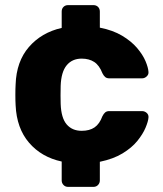

<svg xmlns="http://www.w3.org/2000/svg" viewBox="-20 -630 637 750"><path d="M246 100Q235 100 228 92.5Q221 85 221 75V1Q142 -16 93.5 -72.5Q45 -129 41 -219Q40 -235 40 -259.5Q40 -284 41 -300Q44 -390 93 -446.5Q142 -503 221 -521V-585Q221 -596 228 -603Q235 -610 246 -610H345Q356 -610 363 -603Q370 -596 370 -585V-522Q421 -512 457 -490.5Q493 -469 515.5 -442.5Q538 -416 548.5 -391Q559 -366 560 -349Q561 -339 553 -331.5Q545 -324 535 -324H407Q397 -324 391 -329Q385 -334 380 -344Q368 -375 348 -388Q328 -401 299 -401Q262 -401 240.5 -375Q219 -349 217 -295Q216 -255 217 -224Q219 -169 240.5 -144Q262 -119 299 -119Q330 -119 349.5 -132.5Q369 -146 380 -176Q385 -186 391 -191Q397 -196 407 -196H535Q545 -196 553 -189Q561 -182 560 -171Q559 -156 548.5 -131Q538 -106 516.5 -79.5Q495 -53 459 -31Q423 -9 370 2V75Q370 85 363 92.5Q356 100 345 100Z"/></svg>

Font: Rubik Light
Style: Bold
Weight: 700
Version: Version 2.104